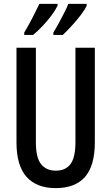

<svg xmlns="http://www.w3.org/2000/svg" viewBox="-20 -960 574 990"><path d="M469 -227Q469 -105 418 -47.5Q367 10 267 10Q169 10 117 -48Q65 -106 65 -226V-714H165V-226Q165 -148 191.5 -114Q218 -80 268 -80Q318 -80 343.5 -114Q369 -148 369 -227V-714H469ZM427 -931Q417 -909 395 -880.5Q373 -852 348 -825Q323 -798 304 -780H255V-792Q270 -816 285.5 -845Q301 -874 314 -899.5Q327 -925 332 -940H427ZM277 -931Q266 -908 246 -881Q226 -854 201 -827.5Q176 -801 151 -780H105V-792Q128 -830 150 -873.5Q172 -917 183 -940H277Z"/></svg>

Font: Noto Sans Ethiopic ExtraCondensed Medium
Style: Regular
Weight: 500
Width: 2
Designer: Monotype Design Team
Foundry: Monotype Imaging Inc.
Version: Version 2.102; ttfautohint (v1.8.4.7-5d5b)